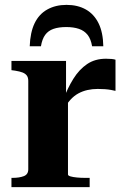

<svg xmlns="http://www.w3.org/2000/svg" viewBox="-20 -768 519 788"><path d="M253 -748Q208 -748 174 -729Q140 -710 122 -672.5Q104 -635 102 -578H148Q153 -608 165.5 -625Q178 -642 199.5 -649.5Q221 -657 252 -657Q282 -657 304 -649.5Q326 -642 339.5 -625Q353 -608 358 -578H404Q403 -635 384.5 -672.5Q366 -710 332.5 -729Q299 -748 253 -748ZM454 -523V-395Q446 -397 435 -399Q424 -401 410.5 -402Q397 -403 381 -403Q359 -403 339 -398.5Q319 -394 301.5 -384.5Q284 -375 269 -358.5Q254 -342 241 -318L239 -357Q257 -406 281 -444.5Q305 -483 337.5 -505Q370 -527 415 -527Q428 -527 438 -526Q448 -525 454 -523ZM27 0V-38H32Q59 -38 77.5 -45Q96 -52 96 -73V-436Q96 -450 90 -458Q84 -466 72.5 -470.5Q61 -475 42 -478L27 -480V-518H251V-364L259 -368V-52Q259 -47 269.5 -44Q280 -41 296 -39.5Q312 -38 328 -38H348V0Z"/></svg>

Font: Roboto Serif 120pt Expanded SemiBold
Style: Regular
Weight: 600
Width: 7
Designer: Greg Gazdowicz
Foundry: Commercial Type
Version: Version 1.008